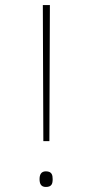

<svg xmlns="http://www.w3.org/2000/svg" viewBox="-20 -734 336 762"><path d="M152 -174H176L178 -714H150ZM137 -23C137 -6 142 8 162 8C186 8 189 -6 189 -23C189 -39 186 -54 162 -54C142 -54 137 -39 137 -23Z"/></svg>

Font: Noto Sans Gurmukhi Condensed Thin
Style: Regular
Weight: 100
Width: 3
Designer: Jelle Bosma - Monotype Design Team
Foundry: Monotype Imaging Inc.
Version: Version 2.004